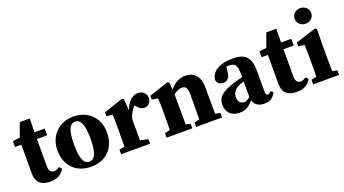

<svg xmlns="http://www.w3.org/2000/svg" viewBox="-57 -1282 3312 1847"><g transform="rotate(-20 1599.0 -358.5)"><path d="M218.4 15.2C291.5 15.2 338.3 -13.9 364.7 -64.7L340.3 -88.8C320.8 -74.1 304.4 -66.6 286 -66.6C256.3 -66.6 235 -87.9 235 -134.8V-443.7L235.3 -463.7L237.3 -623.7H135.3L72.1 -449.4L129.4 -489.7L11.2 -474.4V-414.8H75.7V-224.4C75.7 -185.4 74.7 -158.6 74.7 -123.8C74.7 -25.2 127.8 15.2 218.4 15.2ZM156.1 -414.8H339.9V-483.4H156.1V-414.8Z M636.7 15.2C791.5 15.2 890.6 -87.8 890.6 -243.7C890.6 -399.6 779.2 -498.5 636.7 -498.5C493.5 -498.5 382.7 -397.4 382.7 -243.7C382.7 -89.9 480.5 15.2 636.7 15.2ZM636.7 -37.1C580.1 -37.1 552 -98.8 552 -241.5C552 -383.4 580.1 -446.3 636.7 -446.3C692.6 -446.3 721.3 -383.4 721.3 -241.5C721.3 -98.8 692.6 -37.1 636.7 -37.1Z M946.1 0H1242.4V-46.5L1146.8 -66.5H1041.7L946.1 -46.5V0ZM999.4 0H1164.7C1162.7 -45 1161.7 -148 1161.7 -210V-365L1152.6 -487.8L1135.5 -498.5L938.1 -432.1V-392.7L999.4 -383.7C1001.4 -343.7 1002.4 -323.5 1002.4 -268.5V-210C1002.4 -148 1001.4 -45 999.4 0ZM1161.2 -274.4C1174.1 -334.1 1210.1 -387 1246.1 -413.2L1205.8 -427.7L1234.9 -389.6C1258.7 -358 1282 -343.2 1312.2 -343.2C1352.2 -343.2 1381.1 -372.8 1383.2 -424.9C1374.8 -474.4 1339.8 -498.5 1296.4 -498.5C1241.5 -498.5 1177.9 -446.3 1153.8 -343.1H1125.8L1161.2 -274.4Z M1412 0H1675.2V-46.5L1581 -66.5H1504.7L1412 -46.5V0ZM1464.4 0H1629.7C1627.7 -45 1626.7 -148 1626.7 -210V-376.9L1617.6 -487.8L1600.5 -498.5L1403.1 -432.1V-392.7L1464.4 -383.7C1466.4 -343.7 1467.4 -322.8 1467.4 -267.8V-210C1467.4 -148 1466.4 -45 1464.4 0ZM1715.3 0H1979.2V-46.5L1881.4 -66.5H1805.8L1715.3 -46.5V0ZM1765.5 0H1930.8C1928.8 -45 1927.8 -146 1927.8 -210V-326.5C1927.8 -441.9 1870.3 -498.5 1783.5 -498.5C1719.1 -498.5 1665.8 -471.9 1607 -394.8H1584.8L1588.4 -328.5C1628.8 -375.4 1677.1 -401.8 1712.6 -401.8C1752.4 -401.8 1768.5 -379.1 1768.5 -314.9V-210C1768.5 -146 1767.5 -45 1765.5 0Z M2155 15.2C2227.5 15.2 2258.6 -15.7 2307.1 -67.1H2349.1L2338.7 -127.2C2266.8 -73.4 2250.8 -65.7 2231.7 -65.7C2198 -65.7 2171.6 -88.9 2171.6 -139C2171.6 -186 2201.1 -219.7 2246.4 -238.8C2275.6 -252.3 2329.6 -266.9 2376.8 -278.8V-320.6C2329.6 -309.4 2258.7 -290.7 2217.4 -278.6C2063.2 -233.9 2023.8 -183.9 2023.8 -112.7C2023.8 -30.4 2077.6 15.2 2155 15.2ZM2407.6 14.3C2468.3 14.3 2503.9 -6.6 2527.9 -61.2L2501.4 -78.9C2489.7 -62.3 2481.6 -56.9 2471.1 -56.9C2456.7 -56.9 2448.5 -66.4 2448.5 -86.1V-310.4C2448.5 -444.3 2397.8 -498.5 2269.5 -498.5C2125.5 -498.5 2045 -442.2 2039.7 -358.9C2047.5 -326 2071.4 -308.8 2107.1 -308.8C2145.6 -308.8 2178 -335.7 2180.5 -402.2L2187.7 -471.6L2118.8 -432.7C2162.3 -444.1 2188 -447.1 2212.5 -447.1C2276.3 -447.1 2293.5 -420.9 2293.5 -332.3V-81.9C2302.1 -21.3 2339.6 14.3 2407.6 14.3Z M2742.4 15.2C2815.5 15.2 2862.3 -13.9 2888.7 -64.7L2864.3 -88.8C2844.8 -74.1 2828.4 -66.6 2810 -66.6C2780.3 -66.6 2759 -87.9 2759 -134.8V-443.7L2759.3 -463.7L2761.3 -623.7H2659.3L2596.1 -449.4L2653.4 -489.7L2535.2 -474.4V-414.8H2599.7V-224.4C2599.7 -185.4 2598.7 -158.6 2598.7 -123.8C2598.7 -25.2 2651.8 15.2 2742.4 15.2ZM2680.1 -414.8H2863.9V-483.4H2680.1V-414.8Z M2911.9 0H3177.3V-46.5L3080.2 -66.5H3004.6L2911.9 -46.5V0ZM2964.1 0H3128.9C3126.9 -45 3125.9 -148 3125.9 -210V-342.7L3128.9 -487.8L3111.8 -498.5L2902.3 -432.1V-392.7L2964.1 -383.7C2966.1 -343.7 2967.1 -312.7 2967.1 -257.7V-210C2967.1 -148 2966.1 -45 2964.1 0ZM3044.8 -572.6C3091.9 -572.6 3129.6 -605.8 3129.6 -652.2C3129.6 -698.8 3091.9 -731.8 3044.8 -731.8C2997.7 -731.8 2960.1 -698.8 2960.1 -652.2C2960.1 -605.8 2997.7 -572.6 3044.8 -572.6Z"/></g></svg>

Font: Source Serif Variable
Style: Regular
Weight: 389
Designer: Frank Grießhammer
Foundry: Adobe Systems Incorporated
Version: Version 3.001;hotconv 1.0.111;makeotfexe 2.5.65597